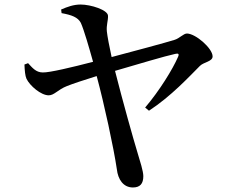

<svg xmlns="http://www.w3.org/2000/svg" viewBox="-20 -785 1040 848"><path d="M104 -506 88 -500C89 -474 91 -450 97 -437C112 -406 161 -364 195 -364C220 -364 235 -389 276 -405C298 -414 355 -433 407 -449C440 -327 482 -133 496 -38C501 8 525 43 567 43C599 43 613 26 613 -7C613 -29 598 -75 589 -105C568 -174 522 -338 488 -472C584 -500 711 -538 754 -547C767 -550 773 -548 766 -533C743 -480 685 -385 621 -310L638 -296C736 -360 816 -447 863 -494C880 -511 919 -513 919 -536C919 -571 845 -636 806 -637C790 -637 774 -616 751 -609C713 -597 568 -558 473 -533C463 -578 454 -626 452 -646C449 -674 458 -694 457 -715C457 -741 381 -765 336 -765C305 -765 278 -755 250 -743L252 -727C296 -719 324 -709 337 -684C351 -653 374 -573 391 -512C299 -488 198 -464 169 -465C138 -465 122 -487 104 -506Z"/></svg>

Font: Noto Serif HK SemiBold
Style: Regular
Weight: 600
Designer: Ryoko NISHIZUKA 西塚涼子 (kana & ideographs); Frank Grießhammer (Latin, Greek & Cyrillic); Wenlong ZHANG 张文龙 (bopomofo); San
Foundry: Adobe
Version: Version 2.001;hotconv 1.1.0;makeotfexe 2.6.0